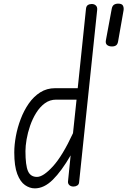

<svg xmlns="http://www.w3.org/2000/svg" viewBox="-20 -1026 700 1056"><path d="M171.5 10Q143.5 10 117.5 -8Q91.5 -26 75 -69Q58.5 -112 58.5 -187.5Q58.5 -228.5 67.2 -276.5Q76 -324.5 93.8 -371.2Q111.5 -418 138.2 -456.5Q165 -495 201.2 -518Q237.5 -541 283.5 -541H407.5L453 -978Q454.5 -992.5 463.2 -998.2Q472 -1004 484.5 -1004Q498.5 -1004 507.2 -995.8Q516 -987.5 514.5 -972L415 -22.5Q414 -11.5 405 -5.8Q396 0 384 0Q370 0 361.5 -7.8Q353 -15.5 354 -28L368.5 -171.5Q318.5 -85 270.5 -37.5Q222.5 10 171.5 10ZM183.5 -53Q218 -53 271 -111Q324 -169 381.5 -293.5L401 -478H289Q254 -478 226.5 -457.8Q199 -437.5 178.8 -404.8Q158.5 -372 145.5 -334Q132.5 -296 126.2 -259.2Q120 -222.5 120 -195Q120 -116.5 134 -84.8Q148 -53 183.5 -53ZM596 -770.5Q578.5 -770.5 568.8 -778.8Q559 -787 562.5 -805L594.5 -977.5Q597.5 -993.5 606.8 -999.8Q616 -1006 630 -1006Q650.5 -1006 656.2 -995Q662 -984 659.5 -968.5L629.5 -798Q627 -783 618.8 -776.8Q610.5 -770.5 596 -770.5Z"/></svg>

Font: Edu NSW ACT Cursive
Style: Regular
Weight: 400
Designer: Tina and Corey Anderson, Eben Sorkin, Mirko Velimirovic
Foundry: Sorkin Type Co.
Version: Version 2.000